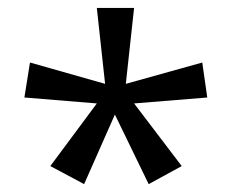

<svg xmlns="http://www.w3.org/2000/svg" viewBox="-20 -780 592 488"><path d="M226.1 -759.8 247.1 -566.9 56.2 -621.1 42 -532.2 226.1 -517.1 107.9 -357.9 193.8 -312 272 -488.8 357.9 -312 441.9 -357.9 320.8 -517.1 506.8 -532.2 494.1 -621.1 299.8 -566.9 320.8 -759.8Z"/></svg>

Font: Open Sans
Style: Regular
Weight: 400
Foundry: Ascender Corporation
Version: Version 1.100;PS 001.100;hotconv 1.0.88;makeotf.lib2.5.64775